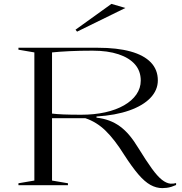

<svg xmlns="http://www.w3.org/2000/svg" viewBox="-20 -954 940 989"><path d="M816 15Q785 15 755 -1.5Q725 -18 692.5 -56Q660 -94 620 -156Q570 -236 523.5 -281Q477 -326 420 -345H248V-24L330 -10V0H75V-10L157 -24V-684L75 -698V-708H484Q583 -708 652 -689Q721 -670 757 -632.5Q793 -595 793 -540Q793 -490 755 -450Q717 -410 646 -385Q575 -360 477 -354V-348Q512 -344 542 -333Q572 -322 598 -303Q624 -284 647 -256.5Q670 -229 693 -191Q733 -126 762 -86Q791 -46 814 -28Q837 -10 858 -8Q873 -7 887 -11V-1Q876 4 863.5 8Q851 12 838.5 13.5Q826 15 816 15ZM398 -363Q466 -363 522 -375.5Q578 -388 619 -411.5Q660 -435 682.5 -467.5Q705 -500 705 -539Q705 -588 675.5 -622Q646 -656 590.5 -674.5Q535 -693 457 -693Q391 -693 339 -690.5Q287 -688 248 -684V-369Q271 -366 307 -364.5Q343 -363 398 -363ZM377 -791 369 -801 554 -934 626 -913Z"/></svg>

Font: Kalnia SemiExpanded Light
Style: Regular
Weight: 300
Width: 6
Designer: Frida Medrano
Foundry: Frida Medrano
Version: Version 1.105